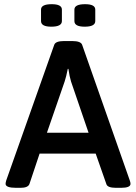

<svg xmlns="http://www.w3.org/2000/svg" viewBox="-20 -899 653 921"><path d="M228 -878.9Q276.9 -878.9 276.9 -853V-797.9Q276.9 -771 226.1 -771Q176.8 -771 176.8 -797.9V-853Q176.8 -878.9 228 -878.9ZM388.2 -878.9Q437 -878.9 437 -853V-797.9Q437 -771 386.2 -771Q336.9 -771 336.9 -797.9V-853Q336.9 -878.9 388.2 -878.9ZM326.2 -702.1Q367.7 -702.1 374 -684.1L603 -32.2Q606 -23.4 606 -17.1Q606 2 560.1 2H537.1Q495.1 2 490.2 -16.1L439 -162.1H169.9L121.1 -16.1Q114.3 2 78.1 2H58.1Q6.8 2 6.8 -17.1Q6.8 -22.9 9.8 -33.2L240.2 -684.1Q246.6 -702.1 287.1 -702.1ZM308.1 -568.8H305.2Q297.4 -529.8 290 -507.8L205.1 -262.2H404.8L320.8 -507.8Q313.5 -531.2 308.1 -568.8Z"/></svg>

Font: Asap Symbol
Style: Regular
Weight: 900
Designer: Tania Quindós, Elena González Miranda, Marcela Romero, Pablo Cosgaya
Foundry: Omnibus-Type
Version: Version 1.000;PS 001.000;hotconv 1.0.70;makeotf.lib2.5.58329